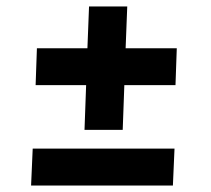

<svg xmlns="http://www.w3.org/2000/svg" viewBox="-20 -574 651 593"><path d="M241 -173 246 -311H90L94 -425H250L255 -554H373L368 -425H526L522 -311H364L359 -173ZM76 -1 81 -115H519L514 -1Z"/></svg>

Font: Literata 7pt
Style: Bold Italic
Weight: 700
Italic angle: -2°
Designer: Latin by Veronika Burian and Jose Scaglione. Greek by Irene Vlachou. Cyrillic by Vera Evstafieva
Foundry: TypeTogether
Version: Version 3.002